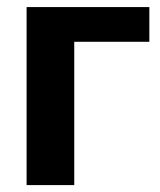

<svg xmlns="http://www.w3.org/2000/svg" viewBox="-20 -536 464 556"><path d="M412.5 -415H195V0H57V-515.5H412.5Z"/></svg>

Font: Lato 2
Style: Regular
Weight: 800
Designer: Lukasz Dziedzic with Adam Twardoch and Botio Nikoltchev
Foundry: tyPoland Lukasz Dziedzic
Version: Version 2.015; 2015-08-06; http://www.latofonts.com/